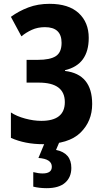

<svg xmlns="http://www.w3.org/2000/svg" viewBox="-20 -744 540 1004"><path d="M205 10Q339 10 400.5 -50Q462 -110 462 -200Q462 -356 320 -373V-377Q444 -406 444 -546Q444 -627 391.5 -675.5Q339 -724 239 -724Q178 -724 128 -705Q78 -686 37 -656L92 -554Q116 -574 146.5 -588Q177 -602 215 -602Q302 -602 302 -520Q302 -470 272 -450.5Q242 -431 178 -431H119V-312H183Q319 -312 319 -210Q319 -112 196 -112Q156 -112 111.5 -124Q67 -136 37 -156V-23Q111 10 205 10ZM224 240Q288 240 320.5 211.5Q353 183 353 134Q353 56 273 40L290 0H215L181 82Q251 87 251 128Q251 163 203 163Q181 163 154 156V232Q186 240 224 240Z"/></svg>

Font: Noto Sans Mono Condensed Extra
Style: Regular
Weight: 800
Width: 3
Designer: Monotype Design Team
Foundry: Monotype Imaging Inc.
Version: Version 1.900